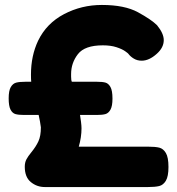

<svg xmlns="http://www.w3.org/2000/svg" viewBox="-20 -755 715 775"><path d="M660 -81Q660 -43 649.5 -25.5Q639 -8 622.5 -4Q606 0 577 0H161Q129 0 104.5 -20Q80 -40 80 -82Q80 -99 86.5 -111.5Q93 -124 107 -141Q125 -163 135 -184.5Q145 -206 145 -241Q144 -249 141.5 -264Q139 -279 136 -291H76Q55 -291 42.5 -294.5Q30 -298 22.5 -312.5Q15 -327 15 -358Q15 -389 23.5 -403.5Q32 -418 45.5 -421.5Q59 -425 83 -425H106Q105 -435 105 -454Q105 -530 134 -591Q168 -661 238.5 -698Q309 -735 391 -735Q483 -735 537 -705.5Q591 -676 614 -653Q641 -620 641 -593Q641 -563 613 -538Q582 -510 552 -510Q534 -510 520 -518.5Q506 -527 498 -538Q498 -539 485.5 -548Q473 -557 450 -564.5Q427 -572 395 -572Q322 -572 294.5 -536.5Q267 -501 267 -456V-446Q267 -431 270 -425H371Q394 -425 406 -421.5Q418 -418 426 -403.5Q434 -389 434 -357Q434 -327 426 -312.5Q418 -298 405.5 -294.5Q393 -291 372 -291H303Q305 -279 307 -263Q309 -247 309 -237Q309 -201 298 -163H578Q607 -163 623 -159Q639 -155 649.5 -137.5Q660 -120 660 -81Z"/></svg>

Font: Fredoka One
Style: Regular
Weight: 400
Designer: Milena B. Brandão, Ben Nathan
Version: Version 2.000; ttfautohint (v1.5.33-1714) -l 8 -r 50 -G 200 